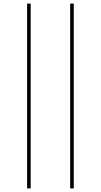

<svg xmlns="http://www.w3.org/2000/svg" viewBox="-20 -830 562 1070"><path d="M371 220V-810H391V220ZM131 220V-810H151V220Z"/></svg>

Font: M PLUS 1p Thin
Style: Regular
Weight: 250
Version: Version 1.062